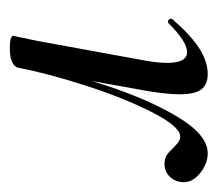

<svg xmlns="http://www.w3.org/2000/svg" viewBox="-46 -389 443 391"><g transform="rotate(90 175.5 -193.5)"><path d="M292 -395Q313 -395 332 -380Q351 -365 351 -346Q351 -330 340.5 -318.5Q330 -307 314 -307Q303 -307 296 -311.5Q289 -316 281 -325Q276 -330 270.5 -334.5Q265 -339 258 -339Q238 -339 209 -282.5Q180 -226 154.5 -147Q129 -68 118 -9L108 -10Q124 -95 153 -184.5Q182 -274 218.5 -334.5Q255 -395 292 -395ZM53 1Q54 -5 59.5 -30Q65 -55 68 -74L104 -271Q108 -294 108 -313Q108 -353 86 -353Q65 -353 27 -315Q26 -314 24 -314Q21 -314 19 -317.5Q17 -321 19 -323Q51 -360 78 -377.5Q105 -395 131 -395Q152 -395 162 -382Q172 -369 172 -338Q172 -314 166 -276L118 -9Q116 -1 106 3.5Q96 8 79 8Q53 8 53 1Z"/></g></svg>

Font: Cormorant Garamond Medium
Style: Italic
Weight: 500
Italic angle: -10°
Designer: Christian Thalmann (Catharsis Fonts)
Foundry: Catharsis Fonts
Version: Version 4.000